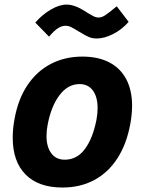

<svg xmlns="http://www.w3.org/2000/svg" viewBox="-20 -806 640 838"><path d="M35.5 -205Q35.5 -245 43.5 -287Q59 -373.5 100 -434.5Q141 -495.5 202.2 -527.2Q263.5 -559 339.5 -559Q409 -559 457.5 -533.5Q506 -508 531.2 -460Q556.5 -412 556.5 -344.5Q556.5 -308 549 -266.5Q533 -178 492.8 -115.5Q452.5 -53 391.5 -20.2Q330.5 12.5 252.5 12.5Q148 12.5 91.8 -44.2Q35.5 -101 35.5 -205ZM401 -283Q406 -309.5 406 -334.5Q406 -382.5 385.5 -410.8Q365 -439 327 -439Q276.5 -439 240 -391Q203.5 -343 188 -262Q183 -237 183 -212.5Q183 -165 203.8 -137Q224.5 -109 262.5 -109Q316 -109 350.5 -155.5Q385 -202 401 -283ZM335 -662 325.5 -667.5Q302 -682 290.2 -687.8Q278.5 -693.5 265 -693.5Q250 -693.5 233.2 -683Q216.5 -672.5 194 -646L134 -707.5Q164.5 -742.5 201.8 -764.2Q239 -786 271 -786Q306 -786 352 -756.5L363.5 -749Q380 -739 389.8 -734.2Q399.5 -729.5 410.5 -729.5Q424 -729.5 439.2 -739.5Q454.5 -749.5 489.5 -778.5L541.5 -710.5Q511.5 -676.5 473.2 -657.2Q435 -638 402.5 -638Q383.5 -638 369 -644Q354.5 -650 335 -662Z"/></svg>

Font: JuliaMono ExtraBoldItalic
Style: Regular
Weight: 800
Italic angle: -9°
Monospace: yes
Designer: cormullion
Foundry: corm
Version: Version 0.049; ttfautohint (v1.8.4)